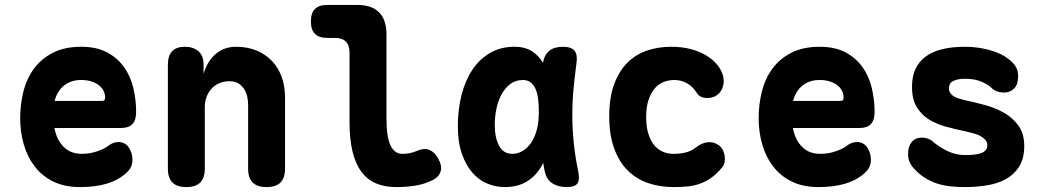

<svg xmlns="http://www.w3.org/2000/svg" viewBox="-20 -750 4240 780"><path d="M461 -173Q488 -173 503 -151Q518 -129 518 -101Q518 -85 512 -71.5Q506 -58 486 -41Q471 -29 453 -19.5Q435 -10 412.5 -3.5Q390 3 363.5 6.5Q337 10 305 10Q243 10 197.5 -12Q152 -34 122 -72.5Q92 -111 77 -162Q62 -213 62 -270Q62 -325 75 -377.5Q88 -430 117.5 -470.5Q147 -511 194.5 -535.5Q242 -560 310 -560Q372 -560 414.5 -537.5Q457 -515 483.5 -478Q510 -441 521.5 -393Q533 -345 533 -295Q533 -262 518 -246Q503 -230 472 -230H201Q207 -200 218.5 -180Q230 -160 245 -147.5Q260 -135 277.5 -130Q295 -125 313 -125Q345 -125 375.5 -135.5Q406 -146 419 -157Q429 -165 439.5 -169Q450 -173 461 -173ZM202 -340H395Q401 -340 404 -343Q407 -346 407 -354Q407 -368 401 -380.5Q395 -393 382.5 -403Q370 -413 352 -419Q334 -425 310 -425Q288 -425 270.5 -419Q253 -413 239.5 -402Q226 -391 216.5 -375.5Q207 -360 202 -340Z M812 -315V-65Q812 -27 793.5 -8.5Q775 10 737 10Q699 10 680.5 -8.5Q662 -27 662 -65V-487Q662 -524 679.5 -542Q697 -560 731 -560Q765 -560 786 -542Q807 -524 807 -487V-450Q823 -503 857 -531.5Q891 -560 939 -560Q987 -560 1024 -544Q1061 -528 1086.5 -500.5Q1112 -473 1125 -435.5Q1138 -398 1138 -355V-65Q1138 -27 1119.5 -8.5Q1101 10 1063 10Q1025 10 1006.5 -8.5Q988 -27 988 -65V-325Q988 -342 984 -359Q980 -376 971 -389.5Q962 -403 948 -411.5Q934 -420 913 -420Q890 -420 871 -412Q852 -404 839 -389.5Q826 -375 819 -356Q812 -337 812 -315Z M1550 -270Q1550 -193 1566.5 -159Q1583 -125 1615 -125Q1629 -125 1643 -127.5Q1657 -130 1671 -136Q1703 -150 1724.5 -141Q1746 -132 1760 -106Q1777 -76 1770 -53.5Q1763 -31 1737 -18Q1702 -1 1665.5 4.5Q1629 10 1590 10Q1543 10 1507.5 -5Q1472 -20 1448 -52.5Q1424 -85 1412 -135Q1400 -185 1400 -254V-536Q1400 -566 1385 -581Q1370 -596 1340 -596H1310Q1276 -596 1259.5 -612.5Q1243 -629 1243 -663Q1243 -697 1259.5 -713.5Q1276 -730 1310 -730H1430Q1490 -730 1520 -700Q1550 -670 1550 -610Z M2030 10Q1994 10 1960 -4Q1926 -18 1899.5 -48Q1873 -78 1856.5 -125Q1840 -172 1840 -238Q1840 -305 1855 -364Q1870 -423 1899 -466.5Q1928 -510 1971 -535Q2014 -560 2070 -560Q2117 -560 2147 -538Q2170 -521 2186 -495Q2191 -527 2212 -544Q2232 -560 2267 -560Q2301 -560 2314 -544Q2327 -528 2322 -494Q2315 -441 2310 -389Q2305 -337 2305 -283.5Q2305 -230 2310.5 -173.5Q2316 -117 2329 -54Q2336 -20 2326 -5Q2316 10 2282 10Q2247 10 2223.5 -5.5Q2200 -21 2193 -54Q2189 -71 2187 -88Q2182 -79 2178 -72Q2154 -32 2117.5 -11Q2081 10 2030 10ZM2062 -125Q2081 -125 2100 -135Q2119 -145 2134.5 -165.5Q2150 -186 2159.5 -218Q2169 -250 2169 -295Q2169 -324 2166 -348Q2163 -372 2155.5 -389Q2148 -406 2135.5 -415.5Q2123 -425 2104 -425Q2076 -425 2055 -410Q2034 -395 2019.5 -370Q2005 -345 1997.5 -312Q1990 -279 1990 -242Q1990 -191 2007.5 -158Q2025 -125 2062 -125Z M2455 -278Q2455 -353 2474.5 -406.5Q2494 -460 2527.5 -494Q2561 -528 2607 -544Q2653 -560 2706 -560Q2751 -560 2786.5 -550.5Q2822 -541 2848.5 -525Q2875 -509 2891.5 -489.5Q2908 -470 2915 -450Q2925 -421 2915.5 -394.5Q2906 -368 2881 -357Q2864 -350 2843 -352.5Q2822 -355 2811 -372Q2795 -398 2771.5 -411.5Q2748 -425 2719 -425Q2698 -425 2677.5 -417.5Q2657 -410 2641 -392Q2625 -374 2615 -345Q2605 -316 2605 -274Q2605 -235 2614 -206.5Q2623 -178 2638 -160Q2653 -142 2673 -133.5Q2693 -125 2715 -125Q2743 -125 2765.5 -130.5Q2788 -136 2810 -153Q2830 -169 2854.5 -172Q2879 -175 2900 -160Q2910 -153 2916 -141.5Q2922 -130 2924 -117Q2926 -104 2923.5 -91Q2921 -78 2913 -69Q2891 -43 2869 -27.5Q2847 -12 2823 -3.5Q2799 5 2772.5 7.5Q2746 10 2717 10Q2659 10 2611 -7Q2563 -24 2528.5 -59Q2494 -94 2474.5 -148.5Q2455 -203 2455 -278Z M3461 -173Q3488 -173 3503 -151Q3518 -129 3518 -101Q3518 -85 3512 -71.5Q3506 -58 3486 -41Q3471 -29 3453 -19.5Q3435 -10 3412.5 -3.5Q3390 3 3363.5 6.5Q3337 10 3305 10Q3243 10 3197.5 -12Q3152 -34 3122 -72.5Q3092 -111 3077 -162Q3062 -213 3062 -270Q3062 -325 3075 -377.5Q3088 -430 3117.5 -470.5Q3147 -511 3194.5 -535.5Q3242 -560 3310 -560Q3372 -560 3414.5 -537.5Q3457 -515 3483.5 -478Q3510 -441 3521.5 -393Q3533 -345 3533 -295Q3533 -262 3518 -246Q3503 -230 3472 -230H3201Q3207 -200 3218.5 -180Q3230 -160 3245 -147.5Q3260 -135 3277.5 -130Q3295 -125 3313 -125Q3345 -125 3375.5 -135.5Q3406 -146 3419 -157Q3429 -165 3439.5 -169Q3450 -173 3461 -173ZM3202 -340H3395Q3401 -340 3404 -343Q3407 -346 3407 -354Q3407 -368 3401 -380.5Q3395 -393 3382.5 -403Q3370 -413 3352 -419Q3334 -425 3310 -425Q3288 -425 3270.5 -419Q3253 -413 3239.5 -402Q3226 -391 3216.5 -375.5Q3207 -360 3202 -340Z M3900 10Q3866 10 3837 6.5Q3808 3 3783.5 -5.5Q3759 -14 3737.5 -27.5Q3716 -41 3697 -61Q3683 -75 3676 -90Q3669 -105 3669 -125Q3669 -155 3684 -173Q3699 -191 3725 -191Q3734 -191 3745.5 -188Q3757 -185 3767 -177Q3796 -152 3830 -136Q3864 -120 3900 -120Q3918 -120 3934.5 -121.5Q3951 -123 3963.5 -127Q3976 -131 3983.5 -139Q3991 -147 3991 -160Q3991 -172 3983.5 -181Q3976 -190 3963.5 -197Q3951 -204 3934.5 -208.5Q3918 -213 3900 -217Q3861 -225 3822.5 -235.5Q3784 -246 3753.5 -265Q3723 -284 3704 -315.5Q3685 -347 3685 -398Q3685 -440 3699.5 -470.5Q3714 -501 3741.5 -521Q3769 -541 3809 -550.5Q3849 -560 3900 -560Q3961 -560 4014 -542.5Q4067 -525 4096 -493Q4104 -485 4110 -472.5Q4116 -460 4116 -439Q4116 -407 4100 -390.5Q4084 -374 4058 -374Q4044 -374 4031 -378.5Q4018 -383 4008 -393Q3995 -406 3967.5 -418Q3940 -430 3900 -430Q3884 -430 3872 -427.5Q3860 -425 3851.5 -420.5Q3843 -416 3839 -408.5Q3835 -401 3835 -391Q3835 -380 3840.5 -372Q3846 -364 3855 -358.5Q3864 -353 3876 -349.5Q3888 -346 3900 -343Q3938 -335 3980.5 -323.5Q4023 -312 4058.5 -292Q4094 -272 4117.5 -239.5Q4141 -207 4141 -157Q4141 -106 4120.5 -73.5Q4100 -41 4066.5 -22.5Q4033 -4 3989.5 3Q3946 10 3900 10Z"/></svg>

Font: Maple Mono NL ExtraBold
Style: Regular
Weight: 800
Monospace: yes
Designer: subframe7536
Version: Version 7.000